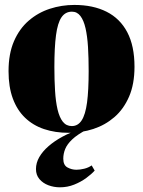

<svg xmlns="http://www.w3.org/2000/svg" viewBox="-20 -540 594 798"><path d="M15.5 -244Q15.5 -316.5 38 -368.5Q60.5 -420.5 99.2 -454Q138 -487.5 187 -503.5Q236 -519.5 289 -519.5Q367 -519.5 423 -491.2Q479 -463 509 -406Q539 -349 539 -262.5Q539 -190.5 516.5 -138.5Q494 -86.5 455.5 -53.2Q417 -20 368 -4Q319 12 265.5 12Q209 12 163 -3.5Q117 -19 84 -50.8Q51 -82.5 33.2 -130.8Q15.5 -179 15.5 -244ZM278.5 -16Q304 -16 319.5 -39.8Q335 -63.5 341.8 -114Q348.5 -164.5 348.5 -244.5Q348.5 -299 345.8 -344.2Q343 -389.5 335.5 -422.5Q328 -455.5 314.2 -473.5Q300.5 -491.5 279 -491.5Q251.5 -491.5 235.5 -468Q219.5 -444.5 212.8 -393.8Q206 -343 206 -261Q206 -207.5 208.8 -162.8Q211.5 -118 219.2 -85Q227 -52 241.2 -34Q255.5 -16 278.5 -16ZM229 238.5Q204 238.5 181.2 230Q158.5 221.5 144 204.5Q129.5 187.5 129.5 162.5Q129.5 137 143.2 113Q157 89 181.8 67.5Q206.5 46 238.8 28.5Q271 11 307.5 -1L321 -5L340 -1Q301 19.5 280 39.5Q259 59.5 251 79.2Q243 99 243 119.5Q243 146.5 260.5 156Q278 165.5 297.5 165.5Q313 165.5 330.2 161.2Q347.5 157 361 147.5L373.5 169Q360.5 183.5 338.5 199.8Q316.5 216 288.5 227.2Q260.5 238.5 229 238.5Z"/></svg>

Font: Merriweather 144pt Black
Style: Regular
Weight: 900
Version: Version 2.100